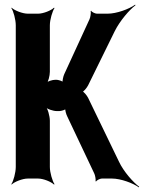

<svg xmlns="http://www.w3.org/2000/svg" viewBox="-20 -770 620 828"><path d="M270 -268 386 -23C390 -16 394 5 392 11L394 13C397 7 412 0 419 0H463C501 0 554 20 579 38L580 35C555 17 513 -30 493 -73L360 -348C355 -358 340 -377 333 -377V-373C340 -373 355 -392 360 -402L475 -636C497 -680 538 -728 564 -747L563 -750C537 -731 483 -711 444 -711H398C391 -711 375 -718 373 -724L371 -722C373 -716 370 -695 366 -687L257 -450C253 -442 248 -419 250 -413L252 -415C250 -421 230 -426 223 -426H219C206 -426 183 -419 177 -411L180 -408C188 -416 195 -444 195 -460V-661C195 -685 206 -722 215 -735L213 -737C201 -725 167 -711 144 -711H100C77 -711 42 -725 30 -737L29 -735C38 -722 48 -685 48 -661V-50C48 -26 38 11 29 24L30 26C42 14 77 0 100 0H144C167 0 201 14 213 26L215 24C206 11 195 -26 195 -50V-249C195 -269 186 -303 175 -313L173 -311C181 -300 209 -291 225 -291H236C243 -291 263 -296 265 -302L262 -304C259 -298 266 -275 270 -268Z"/></svg>

Font: Asimov
Style: EdgeExtreme
Weight: 500
Designer: Google
Version: Version 2.000980: 2014